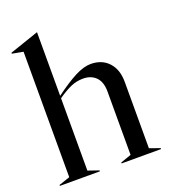

<svg xmlns="http://www.w3.org/2000/svg" viewBox="-139 -865 849 965"><g transform="rotate(-20 285.0 -382.5)"><path d="M15 -5 74 -25V-696L15 -707V-712L170 -765H171V-425Q237 -474 284.5 -498.5Q332 -523 369 -523Q429 -523 464.5 -484.5Q500 -446 500 -380V-25L556 -5V0H345V-5L402 -25V-364Q402 -415 376.5 -441Q351 -467 308 -467Q274 -467 243.5 -454Q213 -441 171 -412V-25L229 -5V0H15Z"/></g></svg>

Font: Nyght Serif
Style: Regular
Weight: 400
Designer: Maksym Kobuzan
Version: Version 0.410;July 4, 2025;FontCreator 15.0.0.2958 64-bit